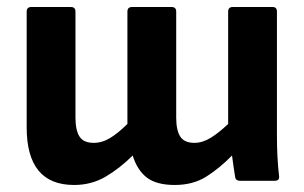

<svg xmlns="http://www.w3.org/2000/svg" viewBox="-20 -515 866 547"><path d="M191 12Q56 12 56 -152V-482Q56 -495 69 -495H182Q195 -495 195 -482V-180Q195 -144 206.5 -126Q218 -108 247 -108Q271 -108 294 -122Q317 -136 343 -162V-482Q343 -495 356 -495H469Q482 -495 482 -482V-180Q482 -144 493.5 -126Q505 -108 534 -108Q557 -108 580.5 -122.5Q604 -137 630 -162V-482Q630 -495 643 -495H757Q769 -495 769 -482V-127Q769 -65 775 -14Q777 0 763 0H663Q652 0 650 -10Q648 -23 645.5 -39.5Q643 -56 641 -72Q606 -36 568 -12Q530 12 478 12Q426 12 398.5 -9Q371 -30 358 -72Q322 -36 281.5 -12Q241 12 191 12Z"/></svg>

Font: Sofia Sans ExtraBold
Style: Regular
Weight: 800
Designer: Botio Nikoltchev, Ani Petrova
Foundry: lettersoup
Version: Version 4.101; ttfautohint (v1.8.4.7-5d5b)